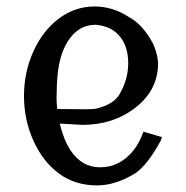

<svg xmlns="http://www.w3.org/2000/svg" viewBox="-20 -558 571 590"><path d="M53.7 -263.2Q53.7 -336.4 83 -400.9Q111.8 -464.4 161.6 -501.5Q210.9 -538.1 270.5 -538.1Q327.1 -538.1 377.4 -504.9Q414.1 -484.9 442.9 -437Q463.4 -402.8 465.8 -362.8Q465.3 -276.4 388.2 -221.2Q322.8 -174.3 233.4 -174.3Q232.4 -174.3 163.6 -178.2Q175.8 -127.9 196.3 -96.7Q231 -43.9 287.1 -43.9H288.1Q348.1 -43.9 390.1 -95.7Q407.2 -116.7 420.9 -153.3L477.5 -136.7Q475.6 -128.9 474.1 -126Q433.1 -50.8 395.5 -25.4Q334.5 11.7 279.3 11.7H277.8Q210.9 11.7 161.6 -24.4Q112.3 -60.5 83 -125Q53.7 -189.5 53.7 -263.2ZM374 -363.3Q374 -418.5 344.7 -450.2Q319.3 -478 274.4 -481.9H273.4Q219.7 -481.9 187.5 -429.7Q163.1 -389.6 157.2 -330.1Q153.8 -295.4 153.8 -254.9Q153.8 -241.2 155.8 -223.1Q200.2 -222.2 244.6 -222.2Q267.6 -222.2 277.3 -224.6Q326.7 -236.8 345.7 -265.6Q374 -313 374 -363.3Z"/></svg>

Font: Modern Antiqua
Style: Regular
Weight: 500
Version: Version 1.0